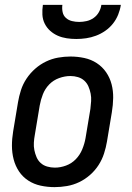

<svg xmlns="http://www.w3.org/2000/svg" viewBox="-20 -760 540 788"><path d="M204 8Q175 8 147 2Q119 -4 96 -19Q73 -34 58 -56.5Q43 -79 36 -106Q29 -133 29 -162Q29 -191 34 -221L54 -341Q58 -365 66 -390Q74 -415 89 -437.5Q104 -460 124.5 -478Q145 -496 169 -507.5Q193 -519 218.5 -523.5Q244 -528 269 -528Q298 -528 326 -522Q354 -516 377 -501Q400 -486 415.5 -463.5Q431 -441 438 -414Q445 -387 444.5 -358Q444 -329 439 -299L419 -179Q415 -155 407 -130Q399 -105 384.5 -82.5Q370 -60 349.5 -42Q329 -24 305 -12.5Q281 -1 255 3.5Q229 8 204 8ZM205 -72Q228 -72 251 -80.5Q274 -89 291 -106.5Q308 -124 317.5 -147Q327 -170 331 -193L351 -313Q353 -329 354 -345Q355 -361 352 -376Q349 -391 343 -405Q337 -419 326 -429Q315 -439 300 -443.5Q285 -448 269 -448Q246 -448 222.5 -439.5Q199 -431 182 -413.5Q165 -396 156 -373Q147 -350 143 -327L123 -207Q120 -191 119 -175Q118 -159 121 -144Q124 -129 130 -115Q136 -101 147 -91Q158 -81 173.5 -76.5Q189 -72 205 -72ZM293 -600Q273 -600 253.5 -603Q234 -606 217 -613.5Q200 -621 186 -633.5Q172 -646 163.5 -663Q155 -680 154 -700Q153 -720 156 -740H236Q234 -725 237 -710.5Q240 -696 250.5 -686.5Q261 -677 275.5 -673.5Q290 -670 305 -670Q320 -670 335.5 -673.5Q351 -677 364.5 -686.5Q378 -696 386 -710.5Q394 -725 396 -740H476Q473 -720 465 -700Q457 -680 443.5 -663Q430 -646 412 -633.5Q394 -621 374 -613.5Q354 -606 333.5 -603Q313 -600 293 -600Z"/></svg>

Font: Iosevka Term Curly Md Obl
Style: Regular
Weight: 500
Italic angle: -9°
Designer: Belleve Invis
Foundry: Belleve Invis
Version: Version 32.3.0